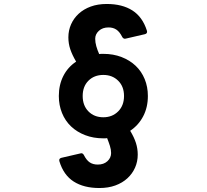

<svg xmlns="http://www.w3.org/2000/svg" viewBox="-20 -863 1040 966"><path d="M480 83Q402 83 351 50.5Q300 18 279 -51Q278 -53 278 -57Q278 -66 289 -69L384 -91Q386 -92 389 -92Q397 -92 402 -83Q415 -57 431.5 -46Q448 -35 472 -35Q502 -35 520.5 -52Q539 -69 539 -93Q539 -110 533 -129Q527 -148 519 -168Q514 -167 509.5 -167Q505 -167 500 -167Q450 -167 408.5 -183Q367 -199 337.5 -227Q308 -255 292 -294.5Q276 -334 276 -380Q276 -436 298.5 -480.5Q321 -525 363 -553Q343 -587 333.5 -615.5Q324 -644 324 -675Q324 -710 337.5 -740.5Q351 -771 376 -794Q401 -817 436.5 -830Q472 -843 517 -843Q595 -843 646 -810.5Q697 -778 719 -709Q720 -707 720 -703Q720 -694 709 -691L614 -669Q612 -669 611 -668.5Q610 -668 609 -668Q600 -668 595 -677Q582 -703 565.5 -714Q549 -725 526 -725Q496 -725 477.5 -708Q459 -691 459 -668Q459 -650 464.5 -630.5Q470 -611 479 -591Q484 -592 489 -592Q494 -592 500 -592Q550 -592 591.5 -576Q633 -560 662.5 -532Q692 -504 708 -465Q724 -426 724 -380Q724 -323 700.5 -278Q677 -233 635 -205Q655 -172 664 -143.5Q673 -115 673 -85Q673 -50 659.5 -19.5Q646 11 621 34Q596 57 560.5 70Q525 83 480 83ZM500 -273Q545 -273 574.5 -302.5Q604 -332 604 -380Q604 -428 574.5 -457Q545 -486 500 -486Q454 -486 425 -457Q396 -428 396 -380Q396 -332 425 -302.5Q454 -273 500 -273Z"/></svg>

Font: LINE Seed JP_TTF Bold
Style: Regular
Weight: 700
Designer: LINE & Fontrix & Fontworks
Version: Version 1.009